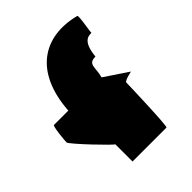

<svg xmlns="http://www.w3.org/2000/svg" viewBox="-199 -820 776 776"><g transform="rotate(-45 188.5 -432.0)"><path d="M-28 -383C-28 -372 106 -232 106 -239V-140H300C307 -140 314 -372 314 -383C314 -394 366 -402 358 -402L258 -469C271 -514 254 -546 300 -546C307 -618 333 -626 356 -625C356 -636 371 -714 364 -714C208 -754 82 -677 68 -469H-14C-21 -469 -28 -394 -28 -383Z"/></g></svg>

Font: Ampere
Style: Regular
Weight: 400
Version: Version 1